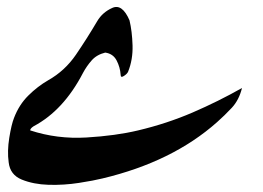

<svg xmlns="http://www.w3.org/2000/svg" viewBox="-20 -520 740 540"><path d="M344.2 -462.9Q351.6 -432.1 352.8 -392.3Q354 -352.5 340.3 -318.4Q337.9 -312.5 328.6 -306.4Q319.3 -300.3 319.3 -309.6Q317.9 -331.1 307.9 -350.1Q297.9 -369.1 275.9 -372.1Q252 -366.2 237.8 -350.1Q223.6 -334 213.4 -314.9Q158.7 -209.5 74.7 -165Q64.9 -158.7 64.9 -153.3Q140.6 -128.4 223.1 -133.3Q305.7 -138.2 368.7 -153.3Q449.2 -172.4 521.7 -203.6Q594.2 -234.9 660.6 -272.5Q652.3 -238.8 632.1 -217Q611.8 -195.3 590.3 -176.3Q464.8 -64.9 268.1 -18.1Q244.6 -12.2 202.1 -5.6Q159.7 1 116.9 -0.2Q74.2 -1.5 41.3 -14.9Q8.3 -28.3 4.4 -63.5Q0 -94.7 6.1 -132.6Q12.2 -170.4 19.5 -188.5Q33.7 -225.6 59.6 -251.2Q85.4 -276.9 115.7 -294.4Q162.6 -320.8 193.6 -366.2Q224.6 -411.6 253.4 -460.4Q268.1 -485.4 295.9 -497.8Q323.7 -510.3 344.2 -462.9Z"/></svg>

Font: Aref Ruqaa
Style: Regular
Weight: 400
Designer: Abdoulla Aref
Version: Version 0.7